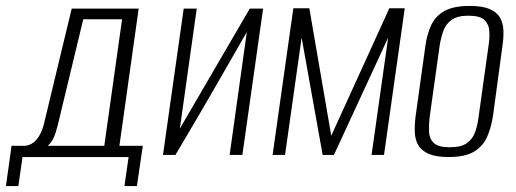

<svg xmlns="http://www.w3.org/2000/svg" viewBox="-41 -523 1743 648"><path d="M-21 105 -2 -31H45Q59 -33 70.5 -41Q82 -49 92.5 -66.5Q103 -84 109 -112L201 -494H427L362 -31H441L421 105H379L393 7H35L21 105ZM120 -31H311L371 -458H240L161 -130Q156 -106 147 -76Q138 -46 120 -31Z M509 0 579 -494H623L566 -89L802 -494H847L777 0H734L792 -415Q732 -310 672.5 -207Q613 -104 551 0Z M879 0 949 -495H1003L1077 -65L1273 -495H1325L1255 0H1213L1269 -396L1086 0H1048L977 -396L921 0Z M1473 7Q1431 7 1406.5 -3.5Q1382 -14 1371 -32.5Q1360 -51 1359 -77Q1358 -103 1362 -133L1395 -370Q1400 -406 1413.5 -436.5Q1427 -467 1457.5 -485Q1488 -503 1545 -503Q1587 -503 1611.5 -492.5Q1636 -482 1646.5 -463.5Q1657 -445 1658 -421Q1659 -397 1655 -370L1623 -133Q1617 -93 1603 -61Q1589 -29 1558.5 -11Q1528 7 1473 7ZM1477 -26Q1516 -26 1535.5 -40.5Q1555 -55 1563 -78.5Q1571 -102 1574 -127L1608 -370Q1612 -395 1610.5 -418Q1609 -441 1594 -455.5Q1579 -470 1540 -470Q1502 -470 1482.5 -455.5Q1463 -441 1455 -418Q1447 -395 1443 -370L1409 -127Q1406 -102 1407 -78.5Q1408 -55 1423 -40.5Q1438 -26 1477 -26Z"/></svg>

Font: Alumni Sans Light
Style: Italic
Weight: 300
Italic angle: -8°
Version: Version 1.016